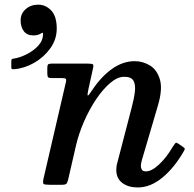

<svg xmlns="http://www.w3.org/2000/svg" viewBox="-20 -793 834 824"><path d="M68.5 -705.5Q68.5 -734.5 90.2 -753.8Q112 -773 144 -773Q176 -773 199.8 -748Q223.5 -723 223.5 -670.5Q223.5 -624 196 -585.8Q168.5 -547.5 126.8 -523.5Q85 -499.5 41 -496Q34.5 -495.5 31.5 -496.5Q28.5 -497.5 28.5 -505V-531Q28.5 -538 32 -539.8Q35.5 -541.5 41.5 -542Q65 -545.5 93.8 -559.8Q122.5 -574 143.5 -596.2Q164.5 -618.5 164.5 -646Q165.5 -653 162 -652.2Q158.5 -651.5 153.5 -648Q141 -641 123 -641Q95.5 -641 82 -659.5Q68.5 -678 68.5 -705.5ZM201.5 -520H357.5Q375.5 -520 379 -516.5Q382.5 -513 379 -499L359 -408Q354 -384.5 356.8 -383Q359.5 -381.5 376.5 -407.5Q415 -465 461.5 -497.8Q508 -530.5 558 -530.5Q593 -530.5 623.5 -512Q654 -493.5 666.2 -452Q678.5 -410.5 658 -341L588.5 -104.5Q584.5 -89.5 584.5 -80Q584.5 -72 588.8 -64.8Q593 -57.5 606.5 -57.5Q631.5 -57.5 664 -88.5Q696.5 -119.5 721 -162.5Q727.5 -172.5 731.8 -177.8Q736 -183 743.5 -177.5L761.5 -165.5Q769 -160 772 -157Q775 -154 768.5 -143.5Q728.5 -73.5 677.2 -31Q626 11.5 571 11.5Q531 11.5 505 -7.8Q479 -27 479 -64.5Q479 -69.5 480.2 -79.5Q481.5 -89.5 484 -96.5L544 -327Q555 -368 558.8 -398.8Q562.5 -429.5 552.8 -446.5Q543 -463.5 513.5 -463.5Q484 -463.5 452.5 -436.5Q421 -409.5 391.8 -365.8Q362.5 -322 340 -270Q317.5 -218 306 -168L273 -24.5Q270.5 -12.5 266.5 -6.2Q262.5 0 246.5 0H192.5Q170.5 0 166.8 -4Q163 -8 166.5 -25.5L262.5 -439Q265.5 -452.5 261.8 -455.2Q258 -458 241.5 -458H201Q188.5 -458 185.8 -462.5Q183 -467 183 -480V-500Q183 -512.5 186.2 -516.2Q189.5 -520 201.5 -520Z"/></svg>

Font: Besley* Medium
Style: Italic
Weight: 500
Italic angle: -13°
Designer: Owen Earl
Foundry: indestructible type*
Version: Version 3.000; ttfautohint (v1.8.3)